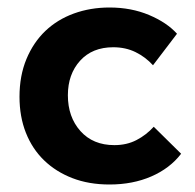

<svg xmlns="http://www.w3.org/2000/svg" viewBox="-20 -485 519 512"><path d="M272 7Q217 7 173 -10Q129 -27 97.5 -57.5Q66 -88 49 -131Q32 -174 32 -227Q32 -283 50.5 -327.5Q69 -372 101 -402.5Q133 -433 177 -449Q221 -465 272 -465Q330 -465 377.5 -445Q425 -425 452 -395L388 -311Q368 -333 341.5 -346Q315 -359 282 -359Q226 -359 193.5 -323Q161 -287 161 -231Q161 -173 194.5 -135.5Q228 -98 285 -98Q318 -98 344 -111.5Q370 -125 390 -147L463 -75Q433 -36 383.5 -14.5Q334 7 272 7Z"/></svg>

Font: Tilda Sans Bold
Style: Regular
Weight: 700
Designer: ParaType Ltd
Foundry: ParaType Ltd
Version: Version 1.009